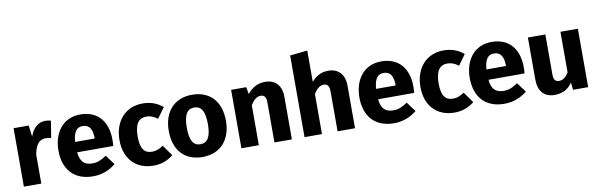

<svg xmlns="http://www.w3.org/2000/svg" viewBox="-53 -1328 5770 1854"><g transform="rotate(-10 2832.0 -400.5)"><path d="M377 -590C311 -590 255 -542 229 -462L214 -573H66V0H237V-288C256 -374 285 -424 355 -424C374 -424 389 -421 407 -417L434 -582C415 -588 399 -590 377 -590Z M987 -298C987 -484 887 -592 722 -592C549 -592 455 -456 455 -284C455 -105 552 18 743 18C836 18 909 -16 966 -62L896 -157C847 -122 806 -106 759 -106C689 -106 640 -134 630 -237H984C986 -254 987 -280 987 -298ZM820 -339H628C637 -443 669 -478 727 -478C795 -478 819 -424 820 -347Z M1333 -592C1162 -592 1053 -464 1053 -282C1053 -100 1161 18 1337 18C1415 18 1477 -8 1530 -50L1455 -156C1414 -130 1386 -117 1345 -117C1277 -117 1232 -156 1232 -283C1232 -411 1274 -461 1347 -461C1386 -461 1420 -448 1456 -420L1530 -522C1475 -568 1413 -592 1333 -592Z M1817 -592C1642 -592 1537 -471 1537 -287C1537 -94 1643 18 1817 18C1992 18 2098 -103 2098 -286C2098 -480 1992 -592 1817 -592ZM1817 -467C1886 -467 1921 -414 1921 -286C1921 -162 1886 -107 1817 -107C1748 -107 1714 -160 1714 -287C1714 -411 1748 -467 1817 -467Z M2535 -592C2462 -592 2407 -562 2360 -504L2347 -573H2199V0H2370V-392C2399 -440 2431 -467 2469 -467C2502 -467 2523 -450 2523 -390V0H2694V-419C2694 -528 2634 -592 2535 -592Z M3154 -592C3086 -592 3035 -565 2989 -512V-819L2818 -801V0H2989V-393C3018 -440 3050 -467 3088 -467C3120 -467 3142 -450 3142 -390V0H3313V-419C3313 -528 3252 -592 3154 -592Z M3938 -298C3938 -484 3838 -592 3673 -592C3500 -592 3406 -456 3406 -284C3406 -105 3503 18 3694 18C3787 18 3860 -16 3917 -62L3847 -157C3798 -122 3757 -106 3710 -106C3640 -106 3591 -134 3581 -237H3935C3937 -254 3938 -280 3938 -298ZM3771 -339H3579C3588 -443 3620 -478 3678 -478C3746 -478 3770 -424 3771 -347Z M4284 -592C4113 -592 4004 -464 4004 -282C4004 -100 4112 18 4288 18C4366 18 4428 -8 4481 -50L4406 -156C4365 -130 4337 -117 4296 -117C4228 -117 4183 -156 4183 -283C4183 -411 4225 -461 4298 -461C4337 -461 4371 -448 4407 -420L4481 -522C4426 -568 4364 -592 4284 -592Z M5020 -298C5020 -484 4920 -592 4755 -592C4582 -592 4488 -456 4488 -284C4488 -105 4585 18 4776 18C4869 18 4942 -16 4999 -62L4929 -157C4880 -122 4839 -106 4792 -106C4722 -106 4673 -134 4663 -237H5017C5019 -254 5020 -280 5020 -298ZM4853 -339H4661C4670 -443 4702 -478 4760 -478C4828 -478 4852 -424 4853 -347Z M5599 -573H5428V-175C5403 -132 5371 -108 5335 -108C5299 -108 5280 -125 5280 -184V-573H5109V-162C5109 -51 5162 18 5269 18C5346 18 5402 -12 5443 -72L5451 0H5599Z"/></g></svg>

Font: Glow Sans SC Normal ExtraBold
Style: Regular
Weight: 800
Designer: Ryoko NISHIZUKA (kana, bopomofo & ideographs); Paul D. Hunt (Latin, Greek & Cyrillic); Sandoll Communications, Soo-young
Version: Version 0.93